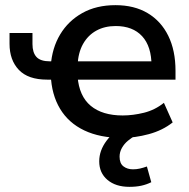

<svg xmlns="http://www.w3.org/2000/svg" viewBox="-20 -526 733 745"><path d="M453 9Q368 9 307 -20Q246 -49 213 -104Q180 -159 177 -235L192 -217H163Q89 -217 53 -255Q17 -293 17 -356V-398H106V-355Q106 -322 121.5 -305Q137 -288 174 -288H196L177 -271Q182 -340 213.5 -392.5Q245 -445 299.5 -475.5Q354 -506 428 -506Q501 -506 553 -475Q605 -444 633 -387Q661 -330 661 -251V-217H270L281 -229Q287 -153 332 -115.5Q377 -78 456 -78Q496 -78 538.5 -88.5Q581 -99 616 -127L650 -51Q611 -20 557.5 -5.5Q504 9 453 9ZM429 -425Q386 -425 353.5 -407Q321 -389 302 -355Q283 -321 281 -272L270 -288H585L568 -270Q568 -346 531.5 -385.5Q495 -425 429 -425ZM482 199Q429 199 397 172Q365 145 365 100Q365 58 393.5 20Q422 -18 468 -40L506 0Q491 8 476.5 20Q462 32 453 48Q444 64 444 82Q444 108 459 119.5Q474 131 496 131Q510 131 523 128Q536 125 550 120L567 181Q549 190 528.5 194.5Q508 199 482 199Z"/></svg>

Font: Nunito Sans 8pt SemiBold
Style: Regular
Weight: 600
Version: Version 3.101;gftools[0.9.27]